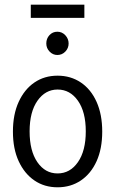

<svg xmlns="http://www.w3.org/2000/svg" viewBox="-20 -789 490 817"><path d="M225 8Q169 8 126.5 -21Q84 -50 59.5 -103Q35 -156 35 -229Q35 -302 59.5 -355.5Q84 -409 126.5 -438Q169 -467 225 -467Q281 -467 324 -438Q367 -409 391 -355.5Q415 -302 415 -229Q415 -156 391 -103Q367 -50 324 -21Q281 8 225 8ZM225 -51Q278 -51 311.5 -99Q345 -147 345 -230Q345 -313 311.5 -360.5Q278 -408 225 -408Q173 -408 139.5 -360.5Q106 -313 106 -230Q106 -147 139 -99Q172 -51 225 -51ZM224 -555Q205 -555 191 -569.5Q177 -584 177 -604Q177 -625 190.5 -639.5Q204 -654 224 -654Q244 -654 258 -639Q272 -624 272 -604Q272 -584 258 -569.5Q244 -555 224 -555ZM111 -713V-769H339V-713Z"/></svg>

Font: Inconsolata SemiCondensed
Style: Regular
Weight: 400
Width: 4
Monospace: yes
Designer: Raph Levien, Cyreal, Brenton Simpson
Foundry: Raph Levien, Cyreal, Google
Version: Version 3.001; ttfautohint (v1.8.2.53-6de2)